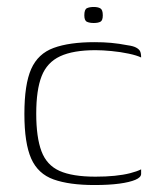

<svg xmlns="http://www.w3.org/2000/svg" viewBox="-20 -526 457 551"><path d="M251 5Q179 5 134 -11Q89 -27 69.5 -71Q50 -115 50 -199Q50 -284 69.5 -328Q89 -372 134 -388.5Q179 -405 251 -405Q277 -405 299 -403Q321 -401 347 -396Q362 -394 370.5 -389.5Q379 -385 382 -379Q385 -373 385 -361Q373 -367 349.5 -372Q326 -377 300 -379.5Q274 -382 254 -382Q190 -382 152.5 -364.5Q115 -347 99.5 -307.5Q84 -268 84 -200Q84 -132 99 -92Q114 -52 151 -35.5Q188 -19 254 -19Q284 -19 309 -21.5Q334 -24 353.5 -29Q373 -34 385 -40V-27Q385 -17 368.5 -10Q352 -3 322.5 1Q293 5 251 5ZM249 -460Q237 -460 229.5 -463.5Q222 -467 222 -482Q222 -499 229.5 -502.5Q237 -506 249 -506Q261 -506 268 -502Q275 -498 275 -482Q275 -467 268 -463.5Q261 -460 249 -460Z"/></svg>

Font: Genos Thin ExtraLight
Style: Regular
Weight: 250
Version: Version 1.010